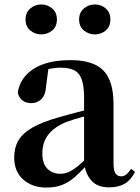

<svg xmlns="http://www.w3.org/2000/svg" viewBox="-20 -820 625 856"><path d="M186.6 16.2Q124.2 16.2 83.8 -19.4Q43.3 -54.9 43.3 -117.6Q43.3 -161.2 62 -193.6Q80.7 -226.1 125.1 -251.5Q169.6 -277 245.4 -297.9Q284.8 -309.4 334.4 -322Q384 -334.6 424 -344.4V-318.9Q384 -308.9 344 -297.6Q303.9 -286.4 277.1 -276.7Q223.3 -254.9 196.1 -220.6Q168.8 -186.4 168.8 -135.9Q168.8 -90.4 191.1 -67.9Q213.3 -45.3 250 -45.3Q266.3 -45.3 284.7 -52.6Q303.1 -59.9 327.4 -79.7Q351.8 -99.4 385.3 -135.5L400.8 -82.4H365.7Q336.6 -50.6 311.2 -28.7Q285.7 -6.8 256.4 4.7Q227 16.2 186.6 16.2ZM466.1 15.2Q414.6 15.2 387.9 -14.2Q361.2 -43.6 354.9 -94V-96.5V-381.4Q354.9 -434.7 344.8 -464.5Q334.7 -494.3 311.6 -506.3Q288.5 -518.3 250 -518.3Q224.4 -518.3 197.3 -512.2Q170.2 -506.1 133.8 -491.2L196.1 -516.3L185.9 -439.2Q183.3 -395.9 164.6 -378Q145.8 -360.2 120.3 -360.2Q71.1 -360.2 59.2 -406.5Q68.9 -473.5 129.4 -512.7Q189.9 -551.9 295.1 -551.9Q395.4 -551.9 440.7 -505.9Q486.1 -459.8 486.1 -356.2V-94.8Q486.1 -60.3 494.8 -47Q503.6 -33.8 519.7 -33.8Q531.3 -33.8 541.3 -40.9Q551.3 -48.1 564.7 -67.2L581.9 -53.4Q564 -17.5 536.2 -1.1Q508.4 15.2 466.1 15.2ZM163.8 -666.6Q136.3 -666.6 115.1 -684.1Q93.9 -701.6 93.9 -733.2Q93.9 -764.2 115.1 -782.2Q136.3 -800.1 163.8 -800.1Q191.5 -800.1 212.7 -782.2Q233.8 -764.2 233.8 -733.2Q233.8 -701.6 212.7 -684.1Q191.5 -666.6 163.8 -666.6ZM403 -666.6Q375.3 -666.6 354 -684.1Q332.7 -701.6 332.7 -733.2Q332.7 -764.2 354 -782.2Q375.3 -800.1 403 -800.1Q431 -800.1 451.6 -782.2Q472.1 -764.2 472.1 -733.2Q472.1 -701.6 451.6 -684.1Q431 -666.6 403 -666.6Z"/></svg>

Font: Noto Serif SC
Style: Regular
Weight: 200
Designer: Ryoko NISHIZUKA 西塚涼子 (kana & ideographs); Frank Grießhammer (Latin, Greek & Cyrillic); Wenlong ZHANG 张文龙 (bopomofo); San
Foundry: Adobe
Version: Version 2.001;hotconv 1.1.0;makeotfexe 2.6.0